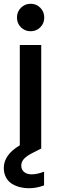

<svg xmlns="http://www.w3.org/2000/svg" viewBox="-30 -790 313 1020"><path d="M204.1 194.8Q164.6 210 123 210Q98.1 210 75.4 204.1Q52.7 198.2 33.2 186.3Q13.7 174.3 2 152.6Q-9.8 130.9 -9.8 102.1Q-9.8 32.7 75.2 -18.1V-550.8H189V0H187L140.1 23.9Q108.9 40 95.9 55.7Q83 71.3 83 89.8Q83 110.8 97.9 123.5Q112.8 136.2 138.2 136.2Q167 136.2 204.1 122.1ZM132.8 -624Q102.1 -624 81.1 -645Q60.1 -666 60.1 -696.8Q60.1 -727.5 81.1 -748.8Q102.1 -770 132.8 -770Q163.1 -770 184.1 -748.8Q205.1 -727.5 205.1 -696.8Q205.1 -666 184.1 -645Q163.1 -624 132.8 -624Z"/></svg>

Font: SVN-Poppins Medium
Style: Regular
Weight: 500
Designer: Ninad Kale (Devanagari), Jonny Pinhorn (Latin)
Foundry: Indian Type Foundry
Version: Version 3.002 2017